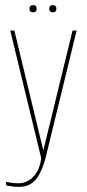

<svg xmlns="http://www.w3.org/2000/svg" viewBox="-20 -614 338 749"><path d="M53 115Q38 115 22 112.5Q6 110 4 109V95Q6 96 21 98.5Q36 101 53 101Q69 101 86.5 93Q104 85 119.5 64Q135 43 141 4L20 -495H36L149 -27L263 -495H279L158 1Q145 53 121.5 84Q98 115 53 115ZM186 -566Q172 -566 172 -580Q172 -594 186 -594Q200 -594 200 -580Q200 -566 186 -566ZM109 -566Q95 -566 95 -580Q95 -594 109 -594Q123 -594 123 -580Q123 -566 109 -566Z"/></svg>

Font: Alumni Sans Pinstripe
Style: Regular
Weight: 400
Designer: Robert E. Leuschke
Foundry: Robert E. Leuschke
Version: Version 1.010; ttfautohint (v1.8.4.7-5d5b)